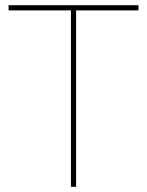

<svg xmlns="http://www.w3.org/2000/svg" viewBox="-20 -719 566 739"><path d="M13 -699H513V-679H273V0H253V-679H13Z"/></svg>

Font: Alexandria Thin
Style: Regular
Weight: 250
Designer: Mohamed Gaber
Foundry: Kief Type Foundry
Version: Version 5.100